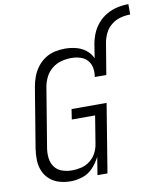

<svg xmlns="http://www.w3.org/2000/svg" viewBox="-99 -1009 918 1095"><g transform="rotate(-10 360.0 -461.0)"><path d="M222 8Q256 8 291 -3.5Q326 -15 352 -43Q378 -71 394 -104L377 0H435L500 -397H297L288 -338H423L397 -178Q393 -151 380 -126Q367 -101 344 -83Q321 -65 294 -58.5Q267 -52 240 -52Q211 -52 183.5 -61Q156 -70 139.5 -92.5Q123 -115 119.5 -144Q116 -173 121 -203L178 -548Q183 -576 196.5 -603Q210 -630 234.5 -649.5Q259 -669 288 -676.5Q317 -684 345 -684Q372 -684 397 -676.5Q422 -669 438.5 -650.5Q455 -632 459.5 -606Q464 -580 459 -554H526L556 -735Q561 -763 574 -790Q587 -817 611 -836Q635 -855 663.5 -862.5Q692 -870 720 -870V-930Q688 -930 656 -923Q624 -916 594 -899Q564 -882 541.5 -855.5Q519 -829 506.5 -798Q494 -767 489 -735L477 -660Q464 -688 439.5 -707.5Q415 -727 383 -735Q351 -743 318 -743Q289 -743 259.5 -736.5Q230 -730 203.5 -712.5Q177 -695 158 -669.5Q139 -644 128.5 -615.5Q118 -587 113 -557L56 -212Q51 -179 51.5 -145.5Q52 -112 64.5 -82Q77 -52 101 -31Q125 -10 156.5 -1Q188 8 222 8Z"/></g></svg>

Font: Iosevka Sparkle Light
Style: Italic
Weight: 300
Italic angle: -9°
Designer: Belleve Invis
Foundry: Belleve Invis
Version: Version 4.5.0; ttfautohint (v1.8.3)